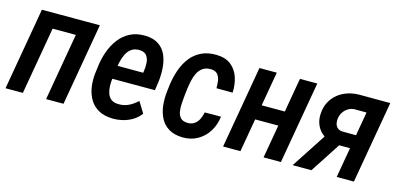

<svg xmlns="http://www.w3.org/2000/svg" viewBox="-55 -859 2469 1190"><g transform="rotate(15 1179.0 -264.5)"><path d="M383.8 -528.3 366.7 -432.1H168.9L185.5 -528.3ZM210.9 -528.3 119.1 0H7.8L99.6 -528.3ZM471.7 -528.3 379.9 0H268.1L359.9 -528.3Z M696.3 9.8Q644 8.8 607.9 -10.7Q571.8 -30.3 551 -64Q530.3 -97.7 522.9 -140.1Q515.6 -182.6 520.5 -230.5L526.9 -281.2Q532.7 -330.1 549.6 -376.7Q566.4 -423.3 594.7 -460.4Q623 -497.6 664.3 -518.6Q705.6 -539.6 761.2 -538.6Q814.9 -537.1 847.9 -514.4Q880.9 -491.7 896.7 -455.1Q912.6 -418.5 915.8 -374Q918.9 -329.6 913.6 -285.2L905.3 -228H571.8L586.9 -314L807.1 -313.5L809.1 -326.7Q813 -351.6 811.3 -377.9Q809.6 -404.3 796.4 -422.9Q783.2 -441.4 752 -443.4Q719.2 -444.8 698.2 -429.7Q677.2 -414.6 665 -389.2Q652.8 -363.8 647 -335.2Q641.1 -306.6 638.2 -281.2L631.8 -230Q628.9 -205.6 629.6 -180.7Q630.4 -155.8 637.5 -134.5Q644.5 -113.3 661.4 -99.9Q678.2 -86.4 709 -85.9Q745.1 -85 774.9 -99.9Q804.7 -114.7 829.6 -138.7L873 -68.4Q852.5 -41 824 -23.4Q795.4 -5.9 762.5 2.2Q729.5 10.3 696.3 9.8Z M1151.4 -84.5Q1178.7 -84 1196.5 -96.7Q1214.4 -109.4 1224.6 -130.4Q1234.9 -151.4 1239.3 -174.8L1343.3 -175.3Q1337.4 -123 1311.3 -80.6Q1285.2 -38.1 1242.4 -13.4Q1199.7 11.2 1145 10.3Q1090.8 8.8 1056.2 -12.5Q1021.5 -33.7 1002.9 -69.6Q984.4 -105.5 979.5 -149.4Q974.6 -193.4 980 -240.2L985.8 -288.1Q992.7 -337.4 1009 -383.3Q1025.4 -429.2 1053.2 -464.6Q1081.1 -500 1122.6 -519.8Q1164.1 -539.6 1219.7 -538.1Q1277.8 -536.6 1312.5 -508.5Q1347.2 -480.5 1362.1 -435.5Q1377 -390.6 1374.5 -337.9L1270.5 -338.4Q1271 -361.3 1267.8 -385Q1264.6 -408.7 1251.2 -425.3Q1237.8 -441.9 1210 -443.4Q1177.2 -444.3 1156.5 -430.2Q1135.7 -416 1123.8 -392.3Q1111.8 -368.7 1106 -341.1Q1100.1 -313.5 1096.7 -288.1L1091.3 -239.7Q1089.4 -218.8 1087.4 -192.4Q1085.4 -166 1089.1 -141.6Q1092.8 -117.2 1106.9 -101.3Q1121.1 -85.4 1151.4 -84.5Z M1748 -308.6 1731.4 -213.9H1520.5L1536.6 -308.6ZM1606.9 -528.3 1515.1 0H1403.8L1495.6 -528.3ZM1866.7 -528.3 1774.9 0H1663.6L1755.4 -528.3Z M2019 -258.8H2139.2L1970.7 0H1850.1ZM2137.7 -528.8 2335 -528.3 2243.2 0H2132.8L2208 -433.6L2134.3 -434.1Q2110.8 -433.6 2092 -422.6Q2073.2 -411.6 2061 -393.6Q2048.8 -375.5 2045.4 -352.1Q2043 -334 2046.9 -318.4Q2050.8 -302.7 2062.3 -292.7Q2073.7 -282.7 2092.8 -281.2L2217.3 -280.8L2202.1 -193.4L2090.3 -193.8Q2055.2 -194.8 2025.9 -206.5Q1996.6 -218.3 1975.6 -239.3Q1954.6 -260.3 1943.8 -289.3Q1933.1 -318.4 1935.5 -355Q1938 -396 1955.1 -428.5Q1972.2 -460.9 2000 -483.4Q2027.8 -505.9 2063.2 -517.3Q2098.6 -528.8 2137.7 -528.8Z"/></g></svg>

Font: Roboto Condensed Medium
Style: Italic
Weight: 500
Italic angle: -12°
Designer: Christian Robertson
Foundry: Google
Version: Version 3.0; 2020